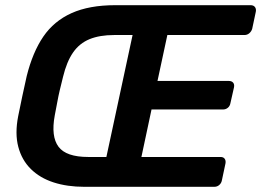

<svg xmlns="http://www.w3.org/2000/svg" viewBox="-20 -720 1007 740"><path d="M305 0Q239 0 186.5 -17Q134 -34 99 -68.5Q64 -103 50.5 -154Q37 -205 50 -272Q59 -316 66 -349.5Q73 -383 83 -427Q106 -519 147 -579Q188 -639 256 -669.5Q324 -700 424 -700H946Q957 -700 962.5 -693Q968 -686 966 -675L952 -609Q949 -599 941 -592Q933 -585 922 -585H625L587 -408H862Q873 -408 878.5 -401.5Q884 -395 882 -384L868 -322Q866 -311 858 -304.5Q850 -298 839 -298H564L525 -115H830Q841 -115 846 -108Q851 -101 849 -90L835 -24Q833 -14 825 -7Q817 0 806 0ZM320 -115H390L491 -585H420Q364 -585 325 -569Q286 -553 261.5 -517.5Q237 -482 223 -424Q216 -396 210.5 -373Q205 -350 201 -327.5Q197 -305 191 -275Q176 -194 205.5 -154.5Q235 -115 320 -115Z"/></svg>

Font: Rubik Medium
Style: Italic
Weight: 500
Italic angle: -12°
Designer: Hubert and Fischer
Foundry: Hubert and Fischer
Version: Version 2.300;gftools[0.9.30]